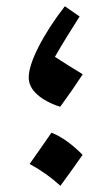

<svg xmlns="http://www.w3.org/2000/svg" viewBox="-20 -595 362 623"><path d="M175.3 -248.5Q128.4 -263.7 100.8 -288.3Q73.2 -313 73.2 -343.3Q73.2 -380.4 105.5 -443.6Q137.7 -506.8 190.4 -574.7L238.3 -541.5Q217.3 -508.8 197.3 -476.3Q177.2 -443.8 158.2 -410.6Q184.1 -394 204.3 -381.1Q224.6 -368.2 248.5 -354Q214.4 -301.8 175.3 -248.5ZM147 -164.5Q172.8 -154.3 198 -136Q223.3 -117.8 248 -92.5Q230.8 -67.8 212.8 -42.8Q194.8 -17.9 176 7.9Q130.9 -33.4 76.1 -63Q94.4 -88.8 111.8 -113.7Q129.3 -138.7 147 -164.5Z"/></svg>

Font: Pinar-DS1-FD SemiBold
Style: Regular
Weight: 600
Designer: Amin Abedi
Version: Version 3.000